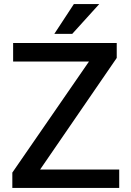

<svg xmlns="http://www.w3.org/2000/svg" viewBox="-20 -922 641 942"><path d="M564.9 -90.3H176.8L552.7 -637.7V-710.9H44.4V-620.1H416.5L40.5 -75.2V0H564.9ZM246.6 -755.9H334.5L466.8 -901.9H342.3Z"/></svg>

Font: Bert Sans Medium
Style: Regular
Weight: 500
Designer: Christian Robertson (Google), Cristiano Sobral
Foundry: Google, Cristiano Sobral
Version: Version 3.101